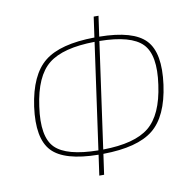

<svg xmlns="http://www.w3.org/2000/svg" viewBox="-87 -846 993 982"><g transform="rotate(-10 409.5 -355.0)"><path d="M488 -758 473 -652Q650 -650 713 -582.5Q776 -515 754 -353Q732 -192 650 -126Q568 -60 390 -58L375 48H350L365 -58Q188 -60 124.5 -127.5Q61 -195 83 -357Q106 -519 188 -584.5Q270 -650 448 -652L463 -758ZM470 -630 393 -80Q557 -82 632 -143Q707 -204 728 -357Q750 -509 692 -568.5Q634 -628 470 -630ZM368 -80 445 -630Q280 -628 205 -568Q130 -508 109 -353Q87 -199 145 -140.5Q203 -82 368 -80Z"/></g></svg>

Font: Exo 2.0 Thin
Style: Italic
Weight: 250
Italic angle: -8°
Designer: Natanael Gama
Version: Version 1.001;PS 001.001;hotconv 1.0.70;makeotf.lib2.5.58329